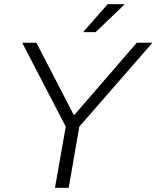

<svg xmlns="http://www.w3.org/2000/svg" viewBox="-20 -888 741 908"><path d="M373 -736H432L567 -865V-868H489ZM240 0H305L355 -289L701 -686H627L333 -346H328L152 -686H85L291 -289Z"/></svg>

Font: Archivo ExtraLight
Style: Italic
Weight: 200
Italic angle: -10°
Designer: Hector Gatti
Foundry: Omnibus-Type
Version: Version 2.001